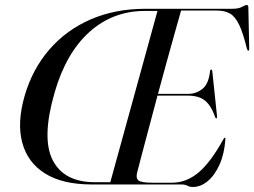

<svg xmlns="http://www.w3.org/2000/svg" viewBox="-20 -735 1013 765"><path d="M703.5 0H343.5Q228 -0.5 158.8 -44.2Q89.5 -88 68.5 -167.2Q47.5 -246.5 78 -352.5Q109 -459.5 176.5 -537.5Q244 -615.5 341.5 -657.8Q439 -700 559 -700H905Q931 -700 943.8 -707.5Q956.5 -715 963 -715Q969.5 -715 969.5 -706L973 -542.5Q973.5 -533 970 -533Q966.5 -533 964 -540Q948.5 -604 932.5 -637Q916.5 -670 895.5 -681.5Q874.5 -693 843.5 -693H701.5Q691.5 -657.5 676.5 -604.5Q661.5 -551.5 644.2 -488.5Q627 -425.5 609.5 -361H730Q761.5 -361 786.5 -380.8Q811.5 -400.5 817 -452Q817.5 -458 821 -458Q825 -458 826 -450L844.5 -274Q845 -264 843 -263.5Q839.5 -262 837.5 -268Q821.5 -314 797 -334Q772.5 -354 728.5 -354H607.5Q590.5 -290 574.5 -230Q558.5 -170 545.8 -122Q533 -74 526 -46Q521 -24.5 532 -15.8Q543 -7 587.5 -7H665.5Q722 -7 770.5 -47.2Q819 -87.5 870.5 -181Q874 -186.5 876 -186.5Q879 -186.5 878 -180Q874 -122.5 855 -79.8Q836 -37 807.8 -13.5Q779.5 10 748.5 10Q736.5 10 726.8 5Q717 0 703.5 0ZM197.5 -366Q145 -184.5 190 -96.8Q235 -9 358.5 -9H419.5L607.5 -691.5H558Q430 -691.5 336.5 -607.8Q243 -524 197.5 -366Z"/></svg>

Font: Fraunces 144pt
Style: Italic
Weight: 400
Italic angle: -16°
Version: Version 1.000;[b76b70a41]